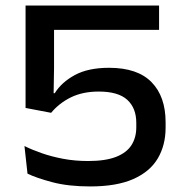

<svg xmlns="http://www.w3.org/2000/svg" viewBox="-20 -659 663 691"><path d="M304.5 12Q226 12 168.5 -3.2Q111 -18.5 79 -34L68 -133.5Q95 -120 130 -107.8Q165 -95.5 207.2 -87.5Q249.5 -79.5 297 -79.5Q359.5 -79.5 397.8 -94.5Q436 -109.5 453.2 -136.8Q470.5 -164 470.5 -201V-217Q470.5 -270 438 -299.8Q405.5 -329.5 335.5 -329.5Q278 -329.5 235.5 -308.8Q193 -288 164 -253L72 -270.5V-639H552.5V-551.5H174.5V-413.5L173 -323.5H177Q201.5 -363 249.5 -389Q297.5 -415 372.5 -415Q475 -415 525.5 -363.2Q576 -311.5 576 -219V-199.5Q576 -136.5 547.8 -88.8Q519.5 -41 459.5 -14.5Q399.5 12 304.5 12Z"/></svg>

Font: Anek Gujarati SemiExpanded Medium
Style: Regular
Weight: 500
Width: 6
Designer: Mrunmayee Ghaisas (Gujarati), Yesha Goshar (Latin)
Foundry: Ek Type
Version: Version 1.003